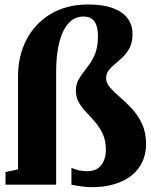

<svg xmlns="http://www.w3.org/2000/svg" viewBox="-20 -804 658 836"><path d="M377 11Q357.5 11 331 7.2Q304.5 3.5 291 0V-73.5Q303 -67.5 320.8 -63Q338.5 -58.5 359 -58.5Q401 -58.5 421 -85.2Q441 -112 441 -151Q441 -191 427.8 -220Q414.5 -249 395.2 -271.5Q376 -294 356.5 -314.2Q337 -334.5 323.8 -357.2Q310.5 -380 310.5 -409Q310.5 -435 320.2 -453.8Q330 -472.5 344 -490.2Q358 -508 372.5 -528.5Q387 -549 396.8 -577.5Q406.5 -606 406.5 -647Q406.5 -689.5 390.8 -710.8Q375 -732 343.5 -732Q305.5 -732 279 -703.5Q252.5 -675 238.5 -621.2Q224.5 -567.5 224.5 -491.5V0H4V-55L58.5 -66.5V-470Q58.5 -562 96 -632.8Q133.5 -703.5 202.2 -744Q271 -784.5 364 -784.5Q428 -784.5 471 -768.8Q514 -753 535.5 -724.2Q557 -695.5 557 -656Q557 -621.5 545.5 -598Q534 -574.5 517 -557.8Q500 -541 482.8 -527.2Q465.5 -513.5 453.8 -498.5Q442 -483.5 442 -463.5Q442 -442 459.8 -422.2Q477.5 -402.5 503.2 -380.2Q529 -358 555 -330Q581 -302 598.5 -264.5Q616 -227 616 -176Q616 -135 600.5 -100.8Q585 -66.5 554.8 -41.5Q524.5 -16.5 480 -2.8Q435.5 11 377 11Z"/></svg>

Font: Merriweather 48pt Black
Style: Regular
Weight: 900
Version: Version 2.100